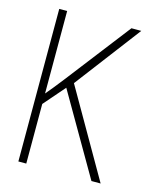

<svg xmlns="http://www.w3.org/2000/svg" viewBox="-108 -791 717 868"><g transform="rotate(15 250.0 -357.0)"><path d="M61 0H98V-279L184 -378L403 0H446L212 -407L445 -714H399L165 -411C137 -375 120 -354 98 -328V-714H61Z"/></g></svg>

Font: Noto Sans Mono ExtraCondensed ExtraLight
Style: Regular
Weight: 200
Width: 2
Designer: Monotype Design Team
Foundry: Monotype Imaging Inc.
Version: Version 2.014